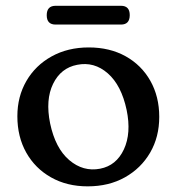

<svg xmlns="http://www.w3.org/2000/svg" viewBox="-20 -648 626 680"><path d="M294.5 -480Q368.5 -480 424.8 -448.8Q481 -417.5 512.5 -361.8Q544 -306 544 -234Q544 -163 511.8 -107.5Q479.5 -52 422.5 -20Q365.5 12 290.5 12Q217 12 160.8 -19.8Q104.5 -51.5 73 -107.5Q41.5 -163.5 41.5 -236.5Q41.5 -306 73.5 -361.2Q105.5 -416.5 162.8 -448.2Q220 -480 294.5 -480ZM334.5 -50.5Q392 -61.5 418.8 -119Q445.5 -176.5 428.5 -258.5Q410 -346 361.8 -388.2Q313.5 -430.5 253.5 -418.5Q195.5 -407.5 168 -351Q140.5 -294.5 157.5 -211Q176 -123 225.2 -81Q274.5 -39 334.5 -50.5ZM145.5 -594Q145.5 -627.5 177 -627.5H408.5Q439.5 -627.5 439.5 -594.5Q439.5 -561 408.5 -561H177Q145.5 -561 145.5 -594Z"/></svg>

Font: Fraunces 9pt S100
Style: Regular
Weight: 400
Version: Version 1.000; ttfautohint (v1.8.3)